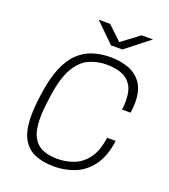

<svg xmlns="http://www.w3.org/2000/svg" viewBox="-157 -988 975 1110"><g transform="rotate(20 330.5 -433.0)"><path d="M302 10Q239 10 189 -9.5Q139 -29 110 -79.5Q81 -130 81 -223Q81 -246 83 -276Q85 -306 92 -356Q106 -459 134.5 -525.5Q163 -592 203 -629Q243 -666 292.5 -681Q342 -696 396 -696H400Q456 -696 506.5 -678.5Q557 -661 588.5 -617.5Q620 -574 620 -496Q620 -482 618.5 -466.5Q617 -451 615 -434H562Q564 -448 565 -461Q566 -474 566 -486Q566 -551 542.5 -586Q519 -621 479.5 -634.5Q440 -648 391 -648Q333 -648 283.5 -625.5Q234 -603 198.5 -542.5Q163 -482 147 -368Q143 -337 140 -314.5Q137 -292 136 -276Q135 -260 134.5 -248.5Q134 -237 134 -227Q134 -152 156 -111Q178 -70 217 -54Q256 -38 306 -38Q359 -38 407 -56Q455 -74 490 -120Q525 -166 537 -251H590Q576 -151 533 -94Q490 -37 430.5 -13.5Q371 10 307 10ZM375 -761 258 -876H328L425 -784H399L522 -876H592L445 -761Z"/></g></svg>

Font: Chivo Medium Thin
Style: Italic
Weight: 250
Italic angle: -8.05°
Version: Version 2.002